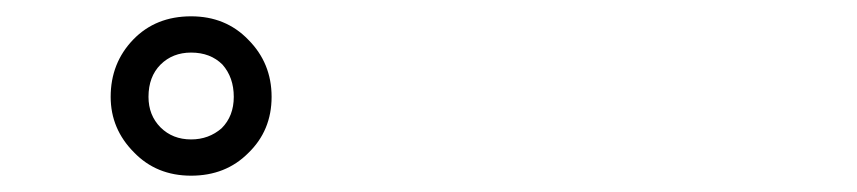

<svg xmlns="http://www.w3.org/2000/svg" viewBox="-20 -804 1040 233"><path d="M160.2 -686.5Q160.2 -664.1 174.8 -649.4Q189.5 -634.8 211.9 -634.8Q233.4 -634.8 249 -648.4Q263.7 -663.1 263.7 -686.5Q263.7 -710 250 -725.6Q235.4 -740.2 211.9 -740.2Q189.5 -740.2 174.8 -725.6Q160.2 -710.9 160.2 -686.5ZM114.3 -686.5Q114.3 -727.5 141.6 -755.9Q168.9 -784.2 211.9 -784.2Q253.9 -784.2 281.2 -755.9Q309.6 -727.5 309.6 -686.5Q309.6 -645.5 281.2 -618.2Q253.9 -590.8 211.9 -590.8Q169.9 -590.8 142.6 -619.1Q114.3 -647.5 114.3 -686.5Z"/></svg>

Font: Gothic A1
Style: Regular
Weight: 400
Designer: HanYang I&C Co.,Ltd.
Version: Version 2.50